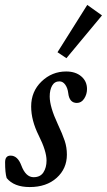

<svg xmlns="http://www.w3.org/2000/svg" viewBox="-35 -738 428 769"><path d="M231 -504.9 195.3 -528.8 314.5 -718.3 373.5 -676.3ZM84 11.2Q21 11.2 -8.3 -24.9Q-14.6 -45.4 -14.6 -87.9Q-14.6 -114.7 7.3 -114.7Q35.6 -114.7 50.3 -75.7Q67.9 -28.3 99.6 -28.3Q126.5 -28.3 138.9 -47.6Q151.4 -66.9 151.4 -95.2Q151.4 -132.8 120.1 -195.3Q89.8 -255.9 89.8 -311.5Q89.8 -371.6 131.3 -411.6Q172.9 -451.7 230 -451.7Q267.6 -451.7 290.5 -432.1Q313.5 -412.6 313.5 -381.3Q313.5 -360.4 302.2 -343Q291 -325.7 272.9 -325.7Q242.7 -325.7 238.3 -365.2Q235.8 -385.7 226.3 -398.9Q216.8 -412.1 203.1 -412.1Q183.6 -412.1 173.8 -395Q164.1 -377.9 164.1 -351.6Q164.1 -310.1 196.3 -241.2Q215.3 -200.7 224.1 -174.3Q232.9 -147.9 232.9 -118.7Q232.9 -62.5 191.9 -25.6Q150.9 11.2 84 11.2Z"/></svg>

Font: Elstob 10pt Medium
Style: Italic
Weight: 500
Italic angle: -20°
Designer: Peter S. Baker
Version: Version 1.015